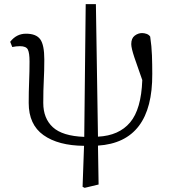

<svg xmlns="http://www.w3.org/2000/svg" viewBox="-20 -687 816 923"><path d="M441 -667 451 -30Q552 -35 605.5 -98.5Q659 -162 664 -302Q641 -366 626 -411Q611 -456 611 -475Q611 -503 627.5 -515.5Q644 -528 663 -528Q674 -528 685 -524Q696 -520 702 -511Q709 -465 710.5 -420.5Q712 -376 712 -332Q714 -4 451 13L454 200L387 216L377 211L384 14Q260 13 189 -37.5Q118 -88 118 -192Q118 -245 120 -295Q122 -345 122 -391Q122 -432 114 -448.5Q106 -465 76 -465Q58 -465 39 -461L29 -486Q59 -525 105 -525Q154 -525 173.5 -498Q193 -471 193 -401Q193 -346 190.5 -300.5Q188 -255 188 -192Q188 -118 234 -75.5Q280 -33 385 -29L392 -667Z"/></svg>

Font: Han-Nom Khai
Style: Regular
Weight: 400
Version: Version 1.200;June 22, 2023;FontCreator 14.0.0.2814 64-bit